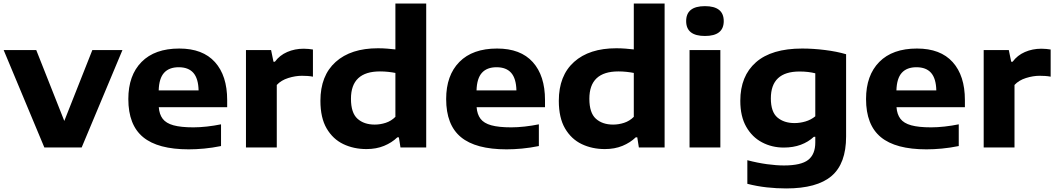

<svg xmlns="http://www.w3.org/2000/svg" viewBox="-20 -828 5926 1078"><path d="M229 0 0.5 -547H183.5L341 -149L498.5 -547H667.5L438.5 0Z M1039.5 10.5Q866.5 10.5 783.5 -58Q700.5 -126.5 700.5 -272Q700.5 -405 774.8 -480.2Q849 -555.5 986.5 -555.5Q1118.5 -555.5 1187 -479.2Q1255.5 -403 1255.5 -266.5V-226H871.5Q874.5 -186 893.5 -161Q912.5 -136 954 -124.5Q995.5 -113 1066 -113Q1101 -113 1141.5 -117.5Q1182 -122 1221 -130V-8Q1171.5 2 1126.2 6.2Q1081 10.5 1039.5 10.5ZM983.5 -450.5Q929.5 -450.5 901.2 -419.2Q873 -388 871 -320.5H1095Q1093.5 -387 1065.8 -418.8Q1038 -450.5 983.5 -450.5Z M1361 0V-547H1502L1515.5 -481.5H1523.5Q1550 -517.5 1592.5 -536Q1635 -554.5 1685 -554.5Q1699 -554.5 1712.2 -553.2Q1725.5 -552 1737 -550V-397.5Q1722.5 -400.5 1706 -401.5Q1689.5 -402.5 1675 -402.5Q1638.5 -402.5 1598.5 -390Q1558.5 -377.5 1534 -351V0Z M2037.5 9Q1966 9 1907.5 -19Q1849 -47 1814 -106.8Q1779 -166.5 1779 -262Q1779 -403.5 1864.5 -480.2Q1950 -557 2102 -557Q2128 -557 2153.5 -555Q2179 -553 2200 -550.5V-808H2373V0H2228.5L2219.5 -57H2211Q2180 -27 2136.2 -9Q2092.5 9 2037.5 9ZM2084 -128.5Q2115 -128.5 2145.8 -138.5Q2176.5 -148.5 2200 -172V-418.5Q2182.5 -422 2160 -424.5Q2137.5 -427 2113.5 -427Q1950.5 -427 1950.5 -273.5Q1950.5 -194.5 1987 -161.5Q2023.5 -128.5 2084 -128.5Z M2824 10.5Q2651 10.5 2568 -58Q2485 -126.5 2485 -272Q2485 -405 2559.2 -480.2Q2633.5 -555.5 2771 -555.5Q2903 -555.5 2971.5 -479.2Q3040 -403 3040 -266.5V-226H2656Q2659 -186 2678 -161Q2697 -136 2738.5 -124.5Q2780 -113 2850.5 -113Q2885.5 -113 2926 -117.5Q2966.5 -122 3005.5 -130V-8Q2956 2 2910.8 6.2Q2865.5 10.5 2824 10.5ZM2768 -450.5Q2714 -450.5 2685.8 -419.2Q2657.5 -388 2655.5 -320.5H2879.5Q2878 -387 2850.2 -418.8Q2822.5 -450.5 2768 -450.5Z M3376 9Q3304.5 9 3246 -19Q3187.5 -47 3152.5 -106.8Q3117.5 -166.5 3117.5 -262Q3117.5 -403.5 3203 -480.2Q3288.5 -557 3440.5 -557Q3466.5 -557 3492 -555Q3517.5 -553 3538.5 -550.5V-808H3711.5V0H3567L3558 -57H3549.5Q3518.5 -27 3474.8 -9Q3431 9 3376 9ZM3422.5 -128.5Q3453.5 -128.5 3484.2 -138.5Q3515 -148.5 3538.5 -172V-418.5Q3521 -422 3498.5 -424.5Q3476 -427 3452 -427Q3289 -427 3289 -273.5Q3289 -194.5 3325.5 -161.5Q3362 -128.5 3422.5 -128.5Z M3851.5 0V-547H4024.5V0ZM3938 -626Q3832.5 -626 3832.5 -709.5Q3832.5 -793.5 3938 -793.5Q4043.5 -793.5 4043.5 -709.5Q4043.5 -626 3938 -626Z M4394 230Q4340.5 230 4285.5 224Q4230.5 218 4176 204V71.5Q4233 86.5 4286.2 93.8Q4339.5 101 4381.5 101Q4477.5 101 4517.5 69.8Q4557.5 38.5 4557.5 -28.5V-60H4549.5Q4518.5 -31 4476 -15.2Q4433.5 0.5 4380.5 0.5Q4314 0.5 4258.5 -28.8Q4203 -58 4169.8 -116.2Q4136.5 -174.5 4136.5 -262Q4136.5 -401 4224.2 -478.2Q4312 -555.5 4484 -555.5Q4545.5 -555.5 4611.8 -547.2Q4678 -539 4730.5 -523.5V-61.5Q4730.5 90.5 4648.8 160.2Q4567 230 4394 230ZM4441 -137Q4471.5 -137 4502.2 -146Q4533 -155 4557.5 -175V-416.5Q4540 -421 4517.5 -423.8Q4495 -426.5 4469 -426.5Q4308 -426.5 4308 -275.5Q4308 -199.5 4345 -168.2Q4382 -137 4441 -137Z M5181.5 10.5Q5008.5 10.5 4925.5 -58Q4842.5 -126.5 4842.5 -272Q4842.5 -405 4916.8 -480.2Q4991 -555.5 5128.5 -555.5Q5260.5 -555.5 5329 -479.2Q5397.5 -403 5397.5 -266.5V-226H5013.5Q5016.5 -186 5035.5 -161Q5054.5 -136 5096 -124.5Q5137.5 -113 5208 -113Q5243 -113 5283.5 -117.5Q5324 -122 5363 -130V-8Q5313.5 2 5268.2 6.2Q5223 10.5 5181.5 10.5ZM5125.5 -450.5Q5071.5 -450.5 5043.2 -419.2Q5015 -388 5013 -320.5H5237Q5235.5 -387 5207.8 -418.8Q5180 -450.5 5125.5 -450.5Z M5503 0V-547H5644L5657.5 -481.5H5665.5Q5692 -517.5 5734.5 -536Q5777 -554.5 5827 -554.5Q5841 -554.5 5854.2 -553.2Q5867.5 -552 5879 -550V-397.5Q5864.5 -400.5 5848 -401.5Q5831.5 -402.5 5817 -402.5Q5780.5 -402.5 5740.5 -390Q5700.5 -377.5 5676 -351V0Z"/></svg>

Font: Encode Sans Exp
Style: Bold
Weight: 700
Width: 7
Designer: Multiple Designers
Foundry: Impallari Type
Version: Version 3.002; ttfautohint (v1.8.3) -l 8 -r 50 -G 200 -x 14 